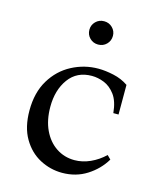

<svg xmlns="http://www.w3.org/2000/svg" viewBox="-103 -731 678 820"><g transform="rotate(15 235.5 -321.0)"><path d="M249 15Q197 15 150.5 -9.5Q104 -34 75 -83.5Q46 -133 46 -207Q46 -286 79.5 -341.5Q113 -397 168 -426Q223 -455 285 -455Q316 -455 352.5 -447Q389 -439 418 -419V-288H395Q390 -340 369 -368Q348 -396 320.5 -407Q293 -418 266 -418Q200 -418 164 -368.5Q128 -319 128 -245Q128 -186 148.5 -142.5Q169 -99 205 -75Q241 -51 286 -51Q321 -51 355.5 -66.5Q390 -82 418 -109L434 -93Q406 -46 358 -15.5Q310 15 249 15ZM256 -554Q234 -554 219 -569Q204 -584 204 -606Q204 -627 219 -642Q234 -657 256 -657Q278 -657 293 -642Q308 -627 308 -606Q308 -584 293 -569Q278 -554 256 -554Z"/></g></svg>

Font: Bona Nova SC
Style: Regular
Weight: 400
Designer: Mateusz Machalski
Foundry: Capitalics
Version: Version 4.001; ttfautohint (v1.8.4.7-5d5b)